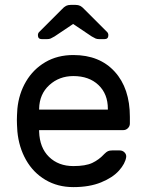

<svg xmlns="http://www.w3.org/2000/svg" viewBox="-20 -755 597 785"><path d="M511 -277V-250Q511 -239 503 -231Q495 -223 484 -223H140V-217Q142 -151 180.5 -113.5Q219 -76 280 -76Q330 -76 357.5 -89Q385 -102 407 -126Q415 -134 421.5 -137Q428 -140 439 -140H469Q481 -140 489 -132Q497 -124 496 -113Q492 -86 466.5 -57.5Q441 -29 393.5 -9.5Q346 10 280 10Q216 10 166 -19.5Q116 -49 86.5 -101Q57 -153 51 -218Q49 -248 49 -264Q49 -280 51 -310Q57 -372 86.5 -422Q116 -472 165.5 -501Q215 -530 280 -530Q387 -530 449 -462Q511 -394 511 -277ZM421 -307V-310Q421 -371 382.5 -407.5Q344 -444 280 -444Q222 -444 181.5 -407Q141 -370 140 -310V-307ZM326 -716 418 -624Q423 -619 423 -611Q423 -595 407 -595H386Q377 -595 371 -597.5Q365 -600 355 -606L279 -657L203 -606Q193 -600 187 -597.5Q181 -595 172 -595H151Q135 -595 135 -611Q135 -619 140 -624L232 -716Q242 -727 250 -731Q258 -735 269 -735H289Q300 -735 308 -731Q316 -727 326 -716Z"/></svg>

Font: Contemporary
Style: Regular
Weight: 400
Designer: Victor Tran
Foundry: Victor Tran
Version: Version 1.100